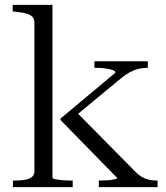

<svg xmlns="http://www.w3.org/2000/svg" viewBox="-20 -767 680 787"><path d="M626 0H385V-27H390Q403 -27 420 -28Q437 -29 449 -32Q461 -35 461 -37L228 -275V-281L453 -469Q453 -476 441.5 -480Q430 -484 412.5 -486.5Q395 -489 376 -489H367V-516H586V-489H583Q565 -489 547 -484.5Q529 -480 511.5 -470.5Q494 -461 476 -446L280 -284L287 -314L536 -62Q549 -49 562 -41.5Q575 -34 589.5 -30.5Q604 -27 621 -27H626ZM195 -747V-39Q195 -35 206.5 -32.5Q218 -30 235 -28.5Q252 -27 268 -27H278V0H33V-27H41Q64 -27 82 -30Q100 -33 110.5 -41.5Q121 -50 121 -64V-674Q121 -688 114 -696.5Q107 -705 92.5 -710Q78 -715 52 -718L32 -720V-747Z"/></svg>

Font: Roboto Serif 120pt Expanded Light
Style: Regular
Weight: 300
Width: 7
Designer: Greg Gazdowicz
Foundry: Commercial Type
Version: Version 1.008